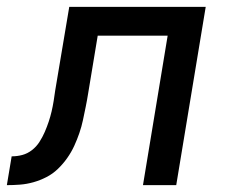

<svg xmlns="http://www.w3.org/2000/svg" viewBox="-55 -540 675 560"><path d="M362 0 434 -436H230L202 -267Q199 -248 195 -228.5Q191 -209 187 -190Q183 -171 176.5 -152Q170 -133 161.5 -114.5Q153 -96 141 -79Q129 -62 114 -47.5Q99 -33 80.5 -23.5Q62 -14 42.5 -8.5Q23 -3 3.5 -1.5Q-16 0 -35 0L-21 -84Q-5 -84 10 -88Q25 -92 38 -102Q51 -112 60 -126Q69 -140 75.5 -155Q82 -170 87 -185Q92 -200 95.5 -215Q99 -230 101.5 -245.5Q104 -261 106 -276L147 -520H545L459 0Z"/></svg>

Font: Iosevka Medium Extended
Style: Italic
Weight: 500
Width: 7
Italic angle: -9°
Monospace: yes
Designer: Belleve Invis
Foundry: Belleve Invis
Version: Version 32.5.0; ttfautohint (v1.8.4)